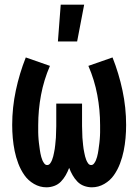

<svg xmlns="http://www.w3.org/2000/svg" viewBox="-20 -787 590 819"><path d="M372 12Q355 12 338.5 6Q322 0 310 -12.5Q298 -25 289.5 -40Q281 -55 275 -71Q269 -55 260.5 -40Q252 -25 240 -12.5Q228 0 211.5 6Q195 12 178 12Q150 12 125 -2.5Q100 -17 84 -40Q68 -63 58 -89.5Q48 -116 42.5 -143Q37 -170 34.5 -198Q32 -226 32 -254Q32 -328 47.5 -401Q63 -474 90 -542L193 -506Q167 -446 155 -382Q143 -318 143 -253Q143 -245 143 -237.5Q143 -230 143 -222.5Q143 -215 143.5 -207.5Q144 -200 144.5 -192.5Q145 -185 146 -177.5Q147 -170 148 -162.5Q149 -155 150 -147.5Q151 -140 152.5 -132.5Q154 -125 156 -117.5Q158 -110 161 -103Q164 -96 169 -89.5Q174 -83 181 -83Q189 -83 194 -90Q199 -97 202 -104.5Q205 -112 207 -120Q209 -128 210.5 -136Q212 -144 213.5 -152Q215 -160 215.5 -168Q216 -176 217 -184Q218 -192 218.5 -200Q219 -208 219 -216.5Q219 -225 219.5 -233Q220 -241 220 -249Q220 -257 220 -265V-345H330V-265Q330 -257 330 -249Q330 -241 330.5 -233Q331 -225 331 -216.5Q331 -208 331.5 -200Q332 -192 333 -184Q334 -176 334.5 -168Q335 -160 336.5 -152Q338 -144 339.5 -136Q341 -128 343 -120Q345 -112 348 -104.5Q351 -97 356 -90Q361 -83 369 -83Q376 -83 381 -89.5Q386 -96 389 -103Q392 -110 394 -117.5Q396 -125 397.5 -132.5Q399 -140 400 -147.5Q401 -155 402 -162.5Q403 -170 404 -177.5Q405 -185 405.5 -192.5Q406 -200 406.5 -207.5Q407 -215 407 -222.5Q407 -230 407 -237.5Q407 -245 407 -253Q407 -318 395 -382Q383 -446 357 -506L460 -542Q487 -474 502.5 -401Q518 -328 518 -254Q518 -226 515.5 -198Q513 -170 507.5 -143Q502 -116 492 -89.5Q482 -63 466 -40Q450 -17 425 -2.5Q400 12 372 12ZM227 -610 239 -767H339L309 -610Z"/></svg>

Font: Lode Term
Style: Bold
Weight: 700
Monospace: yes
Designer: Belleve Invis
Foundry: Belleve Invis
Version: Version 29.2.0